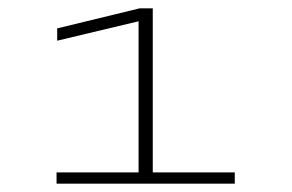

<svg xmlns="http://www.w3.org/2000/svg" viewBox="-20 -720 700 460"><path d="M115.5 -280V-307H312V-669L117 -622.5V-652L314.5 -700H346V-307H542.5V-280Z"/></svg>

Font: Trispace Expanded Thin
Style: Regular
Weight: 100
Width: 7
Designer: Tyler Finck
Foundry: Etcetera Type Company
Version: Version 1.210; ttfautohint (v1.8.3)